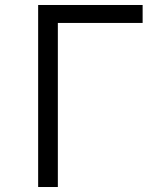

<svg xmlns="http://www.w3.org/2000/svg" viewBox="-20 -750 640 770"><path d="M133 0V-730H552V-658H212V0Z"/></svg>

Font: JetBrains Mono NL Light
Style: Regular
Weight: 300
Monospace: yes
Designer: Philipp Nurullin, Konstantin Bulenkov
Foundry: JetBrains
Version: Version 2.305; ttfautohint (v1.8.4.7-5d5b)